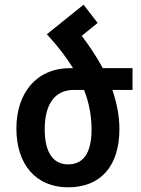

<svg xmlns="http://www.w3.org/2000/svg" viewBox="-20 -790 603 820"><path d="M490 -239C490 -294 479 -350 460 -406H546V-499H419C394 -545 364 -591 329 -637L397 -692L337 -770L183 -646L180 -644C226 -594 263 -546 292 -499H280C134 -499 50 -391 50 -241C50 -87 134 10 271 10C411 10 490 -82 490 -239ZM296 -406H339C361 -350 371 -294 371 -237C371 -135 335 -88 271 -88C204 -88 171 -143 171 -238C171 -340 210 -406 296 -406Z"/></svg>

Font: Noto Sans Armenian SemiCondensed SemiBold
Style: Regular
Weight: 600
Width: 4
Designer: Monotype Design Team
Foundry: Monotype Imaging Inc.
Version: Version 2.008